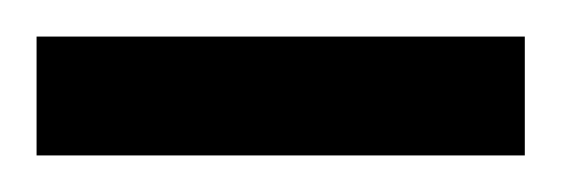

<svg xmlns="http://www.w3.org/2000/svg" viewBox="-20 -1 307 105"><path d="M0 84V19H267V84Z"/></svg>

Font: Bricolage Grotesque Condensed Light
Style: Regular
Weight: 300
Width: 3
Designer: Mathieu Triay
Foundry: Atelier Triay
Version: Version 1.000;gftools[0.9.30]